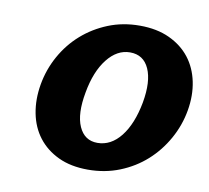

<svg xmlns="http://www.w3.org/2000/svg" viewBox="-63 -564 700 644"><g transform="rotate(10 287.5 -242.0)"><path d="M70 -243Q79 -295 104.5 -341Q130 -387 168.5 -421Q207 -455 256.5 -475Q306 -495 364 -495Q422 -495 465 -475Q508 -455 534.5 -421Q561 -387 570.5 -341Q580 -295 571 -243Q562 -191 536 -144.5Q510 -98 471.5 -63.5Q433 -29 383 -9Q333 11 275 11Q217 11 174.5 -9Q132 -29 105.5 -63.5Q79 -98 70 -144.5Q61 -191 70 -243ZM223 -243Q209 -168 228 -125.5Q247 -83 291 -83Q337 -83 370.5 -125.5Q404 -168 418 -243Q431 -316 412 -358.5Q393 -401 347 -401Q303 -401 269.5 -358.5Q236 -316 223 -243Z"/></g></svg>

Font: LT Museum
Style: Bold Italic
Weight: 700
Designer: Daniel Lyons
Foundry: LyonsType
Version: Version 1.011